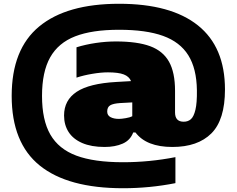

<svg xmlns="http://www.w3.org/2000/svg" viewBox="-20 -769 1256 1019"><path d="M597 -334 675.5 -338.5Q665.5 -363 636.8 -374Q608 -385 553 -385Q516 -385 470 -377.2Q424 -369.5 386 -357V-518Q434.5 -533 488.8 -541Q543 -549 595 -549Q708.5 -549 776.8 -523.8Q845 -498.5 877 -441.5Q909 -384.5 909 -287V-172Q909 -123 955 -123Q978 -123 993.2 -136.5Q1008.5 -150 1017.2 -186.5Q1026 -223 1025 -290Q1023.5 -405 979.5 -475.5Q935.5 -546 845.5 -578.5Q755.5 -611 612 -611Q468.5 -611 379 -576.2Q289.5 -541.5 246.2 -464.5Q203 -387.5 203 -260Q203 -131.5 247.2 -54.8Q291.5 22 385.2 57Q479 92 633 92Q773 92 911 65V203Q774.5 230 633 230Q340.5 230 191.2 109.8Q42 -10.5 42 -260Q42 -508 188 -628.5Q334 -749 612 -749Q887 -749 1030.5 -634.2Q1174 -519.5 1174 -294Q1174 -133 1101.8 -61Q1029.5 11 895 11Q757 11 699 -66H687Q671.5 -24.5 631.2 -6.8Q591 11 535 11Q464.5 11 416.2 -10Q368 -31 344 -68.5Q320 -106 320 -156Q320 -237.5 387 -281.8Q454 -326 597 -334ZM617 -222Q580.5 -219.5 564.8 -210Q549 -200.5 549 -177Q549 -156.5 566.8 -147.2Q584.5 -138 611 -138Q625 -138 648 -142Q671 -146 682 -152V-225.5Z"/></svg>

Font: Encode Sans Expanded Black
Style: Regular
Weight: 900
Width: 7
Designer: Multiple Designers
Foundry: Impallari Type
Version: Version 2.000